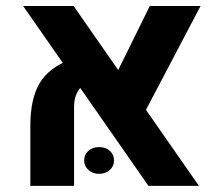

<svg xmlns="http://www.w3.org/2000/svg" viewBox="-20 -604 709 624"><path d="M462.4 0 55.2 -584.5H219.2L626.5 0ZM78.6 0V-195.3Q78.6 -284.2 109.6 -335Q140.6 -385.7 210.4 -410.6L262.7 -336.9Q220.7 -311 220.7 -257.8V0ZM631.8 -584.5 438.5 -216.8 342.8 -333 466.8 -584.5ZM301.8 -39.1Q281.2 -39.1 267.3 -51.8Q253.4 -64.5 253.4 -82.5Q253.4 -101.6 267.3 -113.8Q281.2 -126 301.8 -126Q323.2 -126 336.9 -113.8Q350.6 -101.6 350.6 -82.5Q350.6 -64 336.9 -51.5Q323.2 -39.1 301.8 -39.1Z"/></svg>

Font: Heebo
Style: Bold
Weight: 700
Designer: Oded Ezer
Foundry: Ezer Type House
Version: Version 3.100